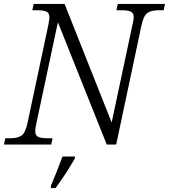

<svg xmlns="http://www.w3.org/2000/svg" viewBox="-37 -734 858 975"><path d="M-17 0 -10 -32H17Q52 -32 72 -45.5Q92 -59 103 -111L208 -605Q210 -617 212 -628Q214 -639 214 -646Q214 -669 198 -675.5Q182 -682 154 -682H127L134 -714H291L530 -112L635 -605Q642 -631 642 -646Q642 -669 626 -675.5Q610 -682 581 -682H554L561 -714H801L794 -682H768Q732 -682 712 -668.5Q692 -655 681 -603L553 0H505L257 -621L148 -109Q142 -83 142 -68Q142 -45 158 -38.5Q174 -32 202 -32H230L223 0ZM222 208Q236 176 251.5 136.5Q267 97 280 61H344L343 71Q331 92 314 119.5Q297 147 278.5 174Q260 201 245 221H221Z"/></svg>

Font: Noto Serif Light
Style: Italic
Weight: 300
Italic angle: -12°
Designer: Monotype Design Team
Foundry: Monotype Imaging Inc.
Version: Version 2.013